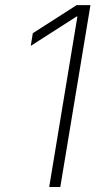

<svg xmlns="http://www.w3.org/2000/svg" viewBox="-20 -748 402 768"><path d="M341.8 -727.5 221.2 0H176.8L289.6 -682.1H286.6L103 -564.5L111.3 -615.2L286.6 -727.5Z"/></svg>

Font: Inter 20pt ExtraLight
Style: Italic
Weight: 250
Italic angle: -9.3988°
Version: Version 4.001;git-66647c0bb